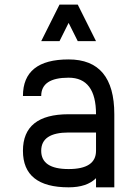

<svg xmlns="http://www.w3.org/2000/svg" viewBox="-20 -801 587 821"><path d="M78.1 -156.2Q78.1 -312.5 273.4 -312.5H390.6Q390.6 -468.8 273.4 -468.8Q156.2 -468.8 156.2 -390.6H78.1Q78.1 -546.9 273.4 -546.9Q468.8 -546.9 468.8 -312.5V0H390.6V-39.1Q351.6 0 273.4 0Q78.1 0 78.1 -156.2ZM156.2 -156.2Q156.2 -78.1 273.4 -78.1Q390.6 -78.1 390.6 -156.2V-234.4H273.4Q156.2 -234.4 156.2 -156.2ZM156.2 -625 234.4 -781.2H312.5L390.6 -625H312.5L273.4 -703.1L234.4 -625Z"/></svg>

Font: Luculent
Style: Regular
Weight: 400
Monospace: yes
Designer: Andrew Kensler
Version: Version 1.0.0-845fa02f9341